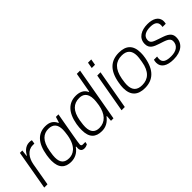

<svg xmlns="http://www.w3.org/2000/svg" viewBox="94 -1565 2420 2420"><g transform="rotate(-45 1303.5 -355.5)"><path d="M26 0H84L137 -304C153 -397 210 -480 299 -480H330L338 -532C332 -535 316 -538 297 -538C221 -538 177 -479 156 -439H151L161 -526H118Z M498 12C563 12 627 -17 670 -82L677 -79C675 -67 675 -56 675 -46C677 -10 696 10 736 10C759 10 779 1 792 -6L799 -40H754C736 -40 727 -49 727 -66C727 -94 768 -314 784 -408L805 -526H760L736 -449H729C702 -511 654 -538 580 -538C455 -538 368 -457 337 -266C332 -233 329 -202 329 -176C329 -45 391 12 498 12ZM512 -39C431 -39 389 -79 389 -172C389 -194 391 -221 401 -277C428 -436 501 -487 585 -487C671 -487 709 -439 709 -350C709 -327 706 -300 699 -253C668 -76 576 -39 512 -39Z M1045 12C1111 12 1169 -17 1215 -79H1222L1216 0H1260L1388 -723H1330L1282 -455H1275C1248 -517 1188 -538 1124 -538C999 -538 911 -456 880 -277C873 -239 872 -206 872 -176C872 -46 933 12 1045 12ZM1050 -39C978 -39 931 -77 931 -175C931 -197 933 -224 942 -281C967 -427 1034 -487 1135 -487C1191 -487 1257 -464 1257 -343C1257 -320 1254 -295 1247 -247C1223 -113 1154 -39 1050 -39Z M1515 -642H1573L1587 -723H1529ZM1404 0H1462L1555 -526H1497Z M1812 12C1955 12 2048 -71 2081 -255C2087 -287 2089 -315 2089 -341C2089 -476 2020 -538 1893 -538C1749 -538 1657 -458 1625 -271C1619 -238 1616 -209 1616 -183C1616 -50 1686 12 1812 12ZM1814 -39C1726 -39 1677 -80 1677 -179C1677 -199 1679 -223 1688 -277C1715 -426 1787 -487 1892 -487C1978 -487 2029 -445 2029 -347C2029 -326 2026 -302 2017 -249C1993 -100 1918 -39 1814 -39Z M2322 12C2463 12 2543 -56 2543 -163C2543 -260 2448 -276 2369 -305C2311 -326 2261 -336 2261 -390C2261 -464 2330 -488 2400 -488C2461 -488 2515 -472 2515 -407C2515 -398 2514 -389 2512 -377H2569C2572 -389 2574 -403 2574 -416C2574 -502 2496 -538 2403 -538C2295 -538 2201 -491 2201 -383C2201 -300 2265 -279 2332 -256C2405 -231 2481 -216 2481 -157C2481 -77 2417 -38 2330 -38C2243 -38 2195 -60 2195 -121C2195 -133 2196 -146 2200 -162H2143C2138 -145 2136 -129 2136 -114C2136 -33 2205 12 2322 12Z"/></g></svg>

Font: Archivo ExtraLight
Style: Italic
Weight: 200
Italic angle: -10°
Designer: Hector Gatti
Foundry: Omnibus-Type
Version: Version 2.001